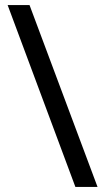

<svg xmlns="http://www.w3.org/2000/svg" viewBox="-20 -734 412 754"><path d="M96 -714 363 0H276L10 -714Z"/></svg>

Font: hexguzrati15
Style: Regular
Weight: 400
Designer: Jelle Bosma - Monotype Design Team
Foundry: Monotype Imaging Inc.
Version: Version 2.006